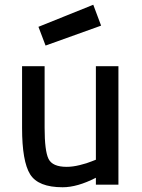

<svg xmlns="http://www.w3.org/2000/svg" viewBox="-20 -778 599 809"><path d="M384 -499H479V0H384V-29Q306 11 244 11Q141 11 107 -43.5Q73 -98 73 -239V-499H168V-240Q168 -142 184.5 -108.5Q201 -75 261 -75Q286 -75 316.5 -82.5Q347 -90 366 -98L384 -105ZM142 -665 373 -758 406 -670 172 -586Z"/></svg>

Font: TitilliumText22L Lt
Style: Medium
Weight: 500
Designer: Campivisivi
Foundry: Campivisivi
Version: 1.000